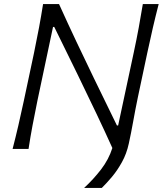

<svg xmlns="http://www.w3.org/2000/svg" viewBox="-20 -733 801 945"><path d="M394 192Q440 149.5 477.5 100.8Q515 52 533 -4.5Q497 -84.5 455.5 -171.8Q414 -259 363 -364L247 -600.5H241L164 -236.5Q150.5 -170.5 140 -115Q129.5 -59.5 120.5 0H42Q57.5 -60 70.2 -115Q83 -170 97 -235.5L147.5 -473Q161.5 -540.5 172 -596.8Q182.5 -653 192 -713H270.5Q314 -617 356.5 -527Q399 -437 441 -350.5L555.5 -115.5H561.5L638 -473Q652.5 -540.5 662.8 -596.8Q673 -653 683 -713H761Q745.5 -653 732.5 -597Q719.5 -541 705 -473L658.5 -254Q645.5 -191 635.5 -135Q625.5 -79 614 -26.5Q603 24 580.2 65Q557.5 106 530.8 137.8Q504 169.5 481 192Z"/></svg>

Font: Commissioner Flair Light
Style: Italic
Weight: 300
Italic angle: -12°
Designer: Kostas Bartsokas
Foundry: Kostas Bartsokas
Version: Version 1.000; ttfautohint (v1.8.3)